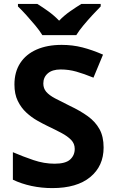

<svg xmlns="http://www.w3.org/2000/svg" viewBox="-20 -954 591 984"><path d="M511 -198Q511 -103 442.5 -46.5Q374 10 248 10Q193 10 141.5 -1Q90 -12 46 -33V-174Q97 -152 151.5 -133.5Q206 -115 260 -115Q316 -115 339.5 -136.5Q363 -158 363 -191Q363 -218 344.5 -237Q326 -256 295 -272.5Q264 -289 224 -308Q199 -320 170 -336.5Q141 -353 114.5 -377.5Q88 -402 71 -437Q54 -472 54 -521Q54 -585 83.5 -630.5Q113 -676 167.5 -700Q222 -724 296 -724Q352 -724 402.5 -711Q453 -698 508 -674L459 -556Q410 -576 371 -587Q332 -598 291 -598Q248 -598 225 -578Q202 -558 202 -526Q202 -501 217 -483.5Q232 -466 262 -450Q292 -434 337 -412Q392 -386 430.5 -358Q469 -330 490 -292Q511 -254 511 -198ZM197 -774Q183 -797 160.5 -824Q138 -851 114.5 -877Q91 -903 72 -921V-934H171Q197 -918 227 -896.5Q257 -875 283 -848Q309 -875 340 -896.5Q371 -918 397 -934H496V-921Q478 -903 454 -877Q430 -851 407.5 -824Q385 -797 371 -774Z"/></svg>

Font: Noto Sans New Tai Lue
Style: Regular
Weight: 400
Designer: Monotype Design Team
Foundry: Monotype Imaging Inc.
Version: Version 2.003